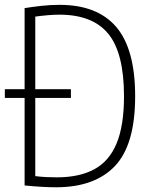

<svg xmlns="http://www.w3.org/2000/svg" viewBox="-22 -767 626 792"><path d="M209 5.5Q154 5.5 79.5 -2V-363H-2V-399H79.5V-733.5Q113 -739 150 -743Q187 -747 223.5 -747Q379.5 -747 457.5 -655.8Q535.5 -564.5 535.5 -370Q535.5 -170 452.2 -82.2Q369 5.5 209 5.5ZM213 -35.5Q305.5 -35.5 367 -68.8Q428.5 -102 459 -175.5Q489.5 -249 489.5 -370Q489.5 -548 425 -627.2Q360.5 -706.5 223 -706.5Q200 -706.5 174.2 -704.2Q148.5 -702 123.5 -698.5V-399H270.5V-363H123.5V-40.5Q148 -37.5 169.2 -36.5Q190.5 -35.5 213 -35.5Z"/></svg>

Font: Encode Sans Condensed Condensed ExtraLight
Style: Regular
Weight: 200
Width: 3
Designer: Multiple Designers
Foundry: Impallari Type
Version: Version 3.000; ttfautohint (v1.8.3) -l 8 -r 50 -G 200 -x 14 